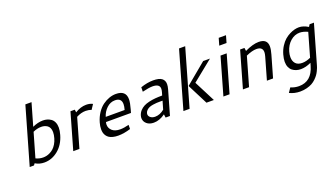

<svg xmlns="http://www.w3.org/2000/svg" viewBox="-78 -1410 4113 2347"><g transform="rotate(-20 1979.0 -237.0)"><path d="M302.2 -737.8H382.3L298.8 -447.3Q369.6 -480 434.6 -480Q463.9 -480 489.7 -472.4Q515.6 -464.8 538.8 -448.7Q562 -432.6 575.7 -402.6Q589.4 -372.6 589.4 -332.5Q589.4 -291 574.7 -240.7Q541.5 -124.5 460.2 -57.4Q378.9 9.8 280.3 9.8Q214.8 9.8 162.1 -22.5L146 0H90.3ZM388.2 -413.6Q336.4 -413.6 282.2 -388.7L191.9 -75.2Q238.3 -53.2 286.1 -53.2Q308.1 -53.2 329.8 -57.9Q351.6 -62.5 376.5 -75Q401.4 -87.4 422.6 -106.4Q443.8 -125.5 462.6 -156.5Q481.4 -187.5 492.7 -227.1Q504.9 -268.6 504.9 -303.7Q504.9 -335.4 494.1 -358.2Q483.4 -380.9 465.3 -392.3Q447.3 -403.8 428.5 -408.7Q409.7 -413.6 388.2 -413.6Z M852.5 -434.1Q924.8 -479.5 997.1 -479.5Q1046.4 -479.5 1081.5 -460.4L1039.6 -397Q1005.9 -411.1 966.3 -411.1Q906.7 -411.1 845.2 -378.4L736.8 0H656.7L791.5 -470.2H847.7Z M1383.8 -479.5Q1514.2 -479.5 1514.2 -364.3Q1514.2 -319.8 1490.2 -234.9L1479.5 -197.8H1154.3Q1149.4 -179.7 1149.4 -165Q1149.4 -118.7 1185.3 -86.4Q1221.2 -54.2 1290 -54.2Q1338.4 -54.2 1402.3 -71.3L1401.4 -17.1Q1316.4 9.8 1241.7 9.8Q1202.6 9.8 1172.4 2.2Q1142.1 -5.4 1122.8 -18.3Q1103.5 -31.2 1090.8 -50Q1078.1 -68.8 1073 -89.4Q1067.9 -109.9 1067.9 -134.3Q1067.9 -174.8 1081.1 -219.7Q1100.1 -285.6 1134.5 -336.9Q1168.9 -388.2 1210.7 -418.5Q1252.4 -448.7 1296.4 -464.1Q1340.3 -479.5 1383.8 -479.5ZM1347.2 -410.2Q1285.6 -410.2 1238.3 -364.7Q1190.9 -319.3 1173.3 -258.3H1418.9Q1431.2 -300.8 1431.2 -330.6Q1431.2 -410.2 1347.2 -410.2Z M1868.7 -479.5Q1946.8 -479.5 1981 -453.1Q2015.1 -426.8 2015.1 -378.4Q2015.1 -351.6 2004.9 -314.5L1914.6 0H1857.9L1852.1 -43.9Q1778.8 9.8 1703.1 9.8Q1646 9.8 1611.6 -20.3Q1577.1 -50.3 1577.1 -94.7Q1577.1 -109.4 1581.5 -125Q1591.3 -159.7 1614.5 -185.3Q1637.7 -210.9 1667.7 -226.6Q1697.8 -242.2 1738.8 -251.5Q1779.8 -260.7 1820.3 -264.2Q1860.8 -267.6 1910.6 -267.6L1921.4 -304.2Q1929.2 -330.6 1929.2 -349.6Q1929.2 -413.1 1836.4 -413.1Q1789.6 -413.1 1704.1 -392.1L1705.6 -449.7Q1793 -479.5 1868.7 -479.5ZM1893.6 -207H1864.3Q1836.9 -207 1816.7 -206.1Q1796.4 -205.1 1768.3 -200.7Q1740.2 -196.3 1720.9 -188.5Q1701.7 -180.7 1685.1 -165.3Q1668.5 -149.9 1662.6 -128.9Q1660.6 -122.6 1660.6 -114.3Q1660.6 -88.9 1683.8 -71Q1707 -53.2 1743.2 -53.2Q1804.7 -53.2 1862.8 -100.6Z M2301.3 -737.8H2381.3L2169.9 0H2089.8ZM2525.9 -492.2H2614.3L2345.2 -274.9L2485.8 0H2389.6L2253.9 -266.6Z M2801.3 -693.8H2896L2869.6 -601.6H2774.9ZM2748 -482.4H2828.1L2689.9 0H2609.9Z M2998.5 -470.2H3054.7L3060.5 -429.2Q3166.5 -480 3241.7 -480Q3354 -480 3354 -380.9Q3354 -341.3 3336.4 -280.8L3255.9 0H3175.8L3257.3 -284.7Q3266.6 -317.9 3266.6 -338.4Q3266.6 -407.7 3186 -407.7Q3130.4 -407.7 3050.3 -371.6L2943.8 0H2863.8Z M3764.2 -480Q3821.3 -480 3884.3 -441.4L3902.3 -470.2H3958.5L3814 34.2Q3809.6 48.8 3804.9 62Q3800.3 75.2 3788.3 99.9Q3776.4 124.5 3762 144.5Q3747.6 164.6 3723.4 188Q3699.2 211.4 3670.9 227.1Q3642.6 242.7 3601.8 253.4Q3561 264.2 3514.6 264.2Q3441.9 264.2 3377 232.9L3416 174.8Q3468.3 197.3 3523.4 197.3Q3688 197.3 3740.2 12.2L3750.5 -23.4Q3679.7 9.8 3616.2 9.8Q3585.4 9.8 3558.1 1.2Q3530.8 -7.3 3508.1 -24.7Q3485.4 -42 3472.2 -72Q3459 -102.1 3459 -142.1Q3459 -181.6 3473.6 -233.9Q3489.3 -288.6 3517.3 -332.5Q3545.4 -376.5 3576.4 -403.3Q3607.4 -430.2 3643.1 -448Q3678.7 -465.8 3708.5 -472.9Q3738.3 -480 3764.2 -480ZM3751 -415Q3685.1 -415 3630.9 -367.7Q3576.7 -320.3 3554.2 -242.7Q3543.5 -206.1 3543.5 -171.9Q3543.5 -119.1 3572 -87.6Q3600.6 -56.2 3657.7 -56.2Q3710 -56.2 3767.6 -83L3855 -388.7Q3797.4 -415 3751 -415Z"/></g></svg>

Font: Cantarell
Style: Italic
Weight: 400
Italic angle: -16°
Designer: Dave Crossland
Version: Version 1.004